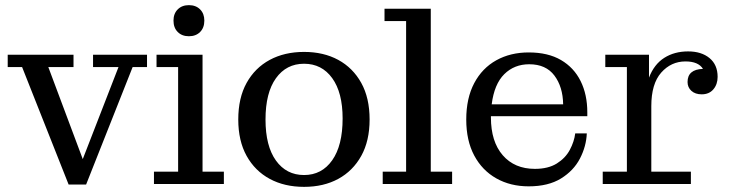

<svg xmlns="http://www.w3.org/2000/svg" viewBox="-20 -716 2840 747"><path d="M247 2 66 -455H10V-503H266V-455H168L302 -97L441 -455H342V-503H552V-455H496L315 2Z M715 -575Q688 -575 671.5 -591.5Q655 -608 655 -636Q655 -663 671.5 -679.5Q688 -696 715 -696Q742 -696 758.5 -679.5Q775 -663 775 -636Q775 -608 758.5 -591.5Q742 -575 715 -575ZM579 0V-48H673V-455H589V-503H768V-48H851V0Z M1163 11Q1087 11 1029.5 -20Q972 -51 939.5 -109.5Q907 -168 907 -251Q907 -335 939.5 -393.5Q972 -452 1029.5 -483Q1087 -514 1163 -514Q1239 -514 1296 -483Q1353 -452 1385.5 -393.5Q1418 -335 1418 -251Q1418 -168 1385.5 -109.5Q1353 -51 1296 -20Q1239 11 1163 11ZM1163 -35Q1232 -35 1272.5 -92.5Q1313 -150 1313 -255Q1313 -356 1272.5 -412Q1232 -468 1163 -468Q1094 -468 1053.5 -411.5Q1013 -355 1013 -251Q1013 -148 1053.5 -91.5Q1094 -35 1163 -35Z M1469 0V-48H1560V-634H1476V-682H1656V-48H1739V0Z M2037 9Q1966 9 1911 -22Q1856 -53 1825 -111Q1794 -169 1794 -251Q1794 -334 1825 -392.5Q1856 -451 1911 -481.5Q1966 -512 2037 -512Q2112 -512 2162.5 -482.5Q2213 -453 2239 -400.5Q2265 -348 2265 -279V-264H1890V-259Q1890 -165 1936 -112Q1982 -59 2061 -59Q2113 -59 2146.5 -80Q2180 -101 2197 -133Q2214 -165 2218 -197H2263Q2261 -147 2236.5 -99.5Q2212 -52 2162.5 -21.5Q2113 9 2037 9ZM2171 -310Q2170 -378 2137 -422Q2104 -466 2039 -466Q1981 -466 1942 -427.5Q1903 -389 1893 -310Z M2325 0V-48H2419V-455H2335V-503H2505V-414Q2525 -466 2564.5 -491Q2604 -516 2657 -516Q2709 -516 2740.5 -490Q2772 -464 2772 -417Q2772 -388 2755.5 -368.5Q2739 -349 2710 -349Q2685 -349 2670 -362.5Q2655 -376 2655 -397Q2655 -446 2715 -448Q2697 -477 2647 -477Q2591 -477 2552.5 -433.5Q2514 -390 2514 -303V-48H2668V0Z"/></svg>

Font: Montagu Slab 144pt
Style: Regular
Weight: 400
Designer: Florian Karsten
Foundry: Florian Karsten
Version: Version 1.000; ttfautohint (v1.8.3)